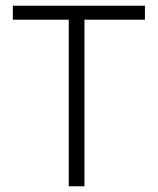

<svg xmlns="http://www.w3.org/2000/svg" viewBox="-20 -653 553 673"><path d="M221 -584H25V-633H488V-584H276V0H221Z"/></svg>

Font: Tajawal Light
Style: Regular
Weight: 300
Designer: Boutros Fonts
Foundry: Created by Boutros International 2017
Version: Version 1.700